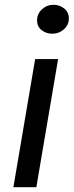

<svg xmlns="http://www.w3.org/2000/svg" viewBox="-20 -783 308 803"><path d="M127 -536H223L132 0H36ZM135 -698Q135 -725 155.5 -744Q176 -763 204 -763Q229 -763 248.5 -747.5Q268 -732 268 -706Q268 -679 247.5 -660.5Q227 -642 199 -642Q173 -642 154 -657Q135 -672 135 -698Z"/></svg>

Font: Nebula Sans Medium
Style: Regular
Weight: 500
Italic angle: -9°
Designer: Paul D. Hunt for Adobe (as Source Sans)
Foundry: Nebula Entertainment & Broadcasting LLC
Version: Version 1.010